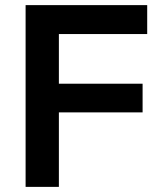

<svg xmlns="http://www.w3.org/2000/svg" viewBox="-20 -730 640 750"><path d="M80 0V-710H555V-597H210V-403H537V-291H210V0Z"/></svg>

Font: Txt Sans SemiBold
Style: Regular
Weight: 600
Designer: Open Source
Foundry: XRLN
Version: Version 1.0